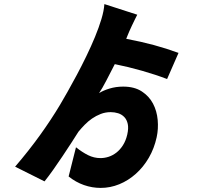

<svg xmlns="http://www.w3.org/2000/svg" viewBox="-20 -829 996 940"><path d="M798 -442Q744 -463 675.5 -482.5Q607 -502 542 -515Q519 -470 500 -433.5Q481 -397 465 -373Q485 -386 516.5 -395.5Q548 -405 583 -405Q638 -405 674 -381.5Q710 -358 729 -322Q748 -286 752 -242Q756 -198 747 -157Q735 -102 708.5 -56.5Q682 -11 645 22Q608 55 564 73Q520 91 473 91Q431 91 391 77Q351 63 316 35L352 -108Q382 -84 411 -69.5Q440 -55 472 -55Q492 -55 512 -61.5Q532 -68 550 -82Q568 -96 582 -118Q596 -140 603 -170Q610 -201 605.5 -222Q601 -243 588.5 -256Q576 -269 558.5 -274.5Q541 -280 522 -280Q496 -280 473 -271Q450 -262 430.5 -248.5Q411 -235 394.5 -218Q378 -201 364 -184Q349 -160 328.5 -128.5Q308 -97 286 -64Q264 -31 241 1.5Q218 34 198 59L54 -13Q121 -91 176 -167.5Q231 -244 274 -316Q290 -343 311.5 -381Q333 -419 356.5 -463Q380 -507 403 -554.5Q426 -602 445 -648Q464 -694 476.5 -735.5Q489 -777 491 -809L652 -757Q647 -747 640 -733Q633 -719 626 -704Q619 -689 613 -675.5Q607 -662 604 -654L598 -639Q672 -625 733 -608.5Q794 -592 854 -570Z"/></svg>

Font: Kinto Sans Black
Style: Regular
Weight: 900
Designer: Authors: Ryoko NISHIZUKA  (kana & ideographs); Paul D. Hunt (Latin, Greek & Cyrillic); Wenlong ZHANG  (bopomofo); Sandol
Foundry: Adobe Systems Incorporated, ookami Inc.
Version: Version 0.001